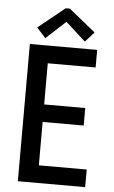

<svg xmlns="http://www.w3.org/2000/svg" viewBox="-61 -963 598 1003"><g transform="rotate(5 238.0 -461.0)"><path d="M71.8 0V-719.7H424.8V-627.4H173.8V-411.6H389.2V-319.8H173.8V-92.3H424.8V0ZM149.4 -757.3 102.5 -809.1 242.2 -921.9H264.2L403.3 -809.1L356.9 -757.3L253.4 -850.6H251Z"/></g></svg>

Font: Reddit Sans Condensed Medium
Style: Regular
Weight: 500
Designer: Stephen Hutchings
Foundry: Reddit
Version: Version 1.014